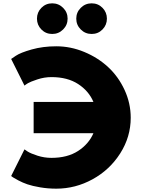

<svg xmlns="http://www.w3.org/2000/svg" viewBox="-20 -1118 852 1153"><path d="M228.5 -1071Q255 -1098 293.5 -1098Q332 -1098 359 -1071Q386 -1044 386 -1006Q386 -968 359 -941Q332 -914 293.5 -914Q255 -914 228.5 -941Q202 -968 202 -1006Q202 -1044 228.5 -1071ZM465 -1071Q492 -1098 530.5 -1098Q569 -1098 595.5 -1071Q622 -1044 622 -1006Q622 -968 595.5 -941Q569 -914 530.5 -914Q492 -914 465 -941Q438 -968 438 -1006Q438 -1044 465 -1071ZM289 -170Q246 -170 205.5 -183Q165 -196 146 -208L127 -221L47 -61Q51 -58 58 -53Q65 -48 90.5 -34.5Q116 -21 145 -11Q174 -1 221 7Q268 15 318 15Q433 15 536 -41.5Q639 -98 702 -197Q765 -296 765 -411Q765 -498 728 -578Q691 -658 629.5 -715Q568 -772 486 -806Q404 -840 318 -840Q238 -840 170.5 -821Q103 -802 75 -783L47 -764L127 -604Q134 -610 148 -618.5Q162 -627 204 -641Q246 -655 289 -655Q385 -655 449 -613.5Q513 -572 541 -506H182V-318H541Q513 -253 449 -211.5Q385 -170 289 -170Z"/></svg>

Font: Hussar
Style: BoldWeb
Weight: 700
Foundry: Cannot Into Space Fonts
Version: Version 2.00